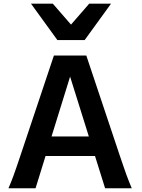

<svg xmlns="http://www.w3.org/2000/svg" viewBox="-20 -1011 765 1031"><path d="M256.8 -278.3H457L356.4 -599.6ZM490.2 -173.3H224.6L170.9 0H25.4Q31.7 -14.6 38.3 -30.8Q44.9 -46.9 52.2 -66.9Q59.6 -86.9 68.4 -112.8Q77.1 -138.7 88.9 -173.3L269.5 -712.9H443.4L624 -173.3Q635.7 -139.2 644.5 -113.3Q653.3 -87.4 660.9 -67.1Q668.5 -46.9 674.8 -30.8Q681.2 -14.6 687.5 0H544.4ZM576.2 -991.2 434.6 -795.9H288.1L146.5 -991.2H263.7L361.3 -878.9L459 -991.2Z"/></svg>

Font: Andika New Basic
Style: Bold
Weight: 700
Designer: Victor Gaultney, Annie Olsen, Pablo Ugerman
Foundry: SIL International
Version: Version 5.500; ttfautohint (v1.8.3)